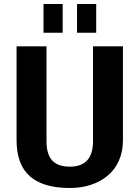

<svg xmlns="http://www.w3.org/2000/svg" viewBox="-20 -932 699 962"><path d="M330 10Q197 10 130 -48.5Q63 -107 63 -231V-700H213V-224Q213 -159 241.5 -128Q270 -97 330 -97Q446 -97 446 -224V-700H596V-231Q596 -172 575.5 -126.5Q555 -81 518.5 -51Q482 -21 434 -5.5Q386 10 330 10ZM294 -912V-768H198V-912ZM462 -912V-768H366V-912Z"/></svg>

Font: Pathway Extreme SemiCondensed
Style: Bold
Weight: 700
Width: 4
Version: Version 1.001;gftools[0.9.26]